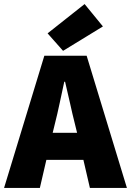

<svg xmlns="http://www.w3.org/2000/svg" viewBox="-30 -924 644 944"><path d="M280 -674 204 -760 386 -904 476 -794ZM240 -316 229 -271H349L338 -316Q326 -363 314 -418Q302 -473 290 -522H286Q275 -472 263.5 -417.5Q252 -363 240 -316ZM-10 0 188 -650H396L594 0H412L380 -138H198L166 0Z"/></svg>

Font: TypoPRO Source Sans Pro
Style: Regular
Weight: 900
Designer: Paul D. Hunt
Foundry: Adobe Systems Incorporated
Version: Version 2.020;PS 2.000;hotconv 1.0.86;makeotf.lib2.5.63406